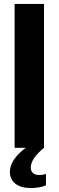

<svg xmlns="http://www.w3.org/2000/svg" viewBox="-20 -749 298 973"><path d="M54 0H111C60 37 30 80 30 122C30 173 70 204 136 204C164 204 195 199 213 190V132C203 136 192 138 179 138C150 138 136 123 136 100C136 67 163 33 203 0V-729H54Z"/></svg>

Font: Mona Sans SemiCondensed
Style: Bold
Weight: 700
Width: 4
Designer: Deni Anggara
Foundry: GitHub
Version: Version 2.000